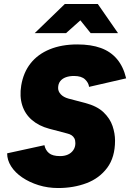

<svg xmlns="http://www.w3.org/2000/svg" viewBox="-20 -932 656 968"><path d="M273 16Q221 16 174.5 1.5Q128 -13 92 -37.5Q56 -62 36 -93.5Q16 -125 16 -159L204 -200Q209 -175 227 -160Q245 -145 283 -145Q305 -145 322 -152.5Q339 -160 349.5 -175Q360 -190 360 -210Q360 -225 355 -234.5Q350 -244 341 -250Q332 -256 319 -259L228 -283Q176 -297 141 -327Q106 -357 92 -401.5Q78 -446 87 -501Q98 -567 134.5 -613Q171 -659 231 -683.5Q291 -708 370 -708Q439 -708 488.5 -690Q538 -672 570 -634Q602 -596 616 -537L429 -494Q427 -514 409 -531.5Q391 -549 353 -549Q330 -549 312 -542.5Q294 -536 283.5 -522.5Q273 -509 273 -488Q273 -471 286.5 -456.5Q300 -442 325 -435L409 -413Q470 -397 502.5 -365.5Q535 -334 547.5 -296.5Q560 -259 560 -223Q560 -139 520.5 -86Q481 -33 416 -8.5Q351 16 273 16ZM155 -765 307 -912H472V-907L313 -765ZM437 -765 323 -907V-912H473L575 -765Z"/></svg>

Font: Figtree Black
Style: Italic
Weight: 900
Italic angle: -9.5°
Foundry: Erik Kennedy
Version: Version 2.001;gftools[0.9.30]